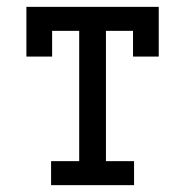

<svg xmlns="http://www.w3.org/2000/svg" viewBox="-20 -540 540 560"><path d="M129 0V-70H211V-450H132V-375H57V-520H443V-375H368V-450H289V-70H371V0Z"/></svg>

Font: Iosevka Gothic
Style: Regular
Weight: 400
Monospace: yes
Designer: Belleve Invis
Foundry: Belleve Invis
Version: Version 15.5.1; ttfautohint (v1.8.4)